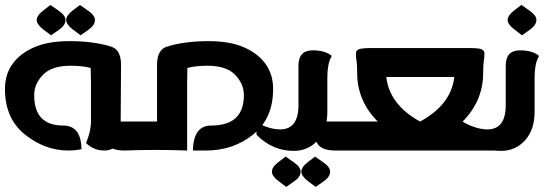

<svg xmlns="http://www.w3.org/2000/svg" viewBox="-20 -606 2239 773"><path d="M465.8 -104 460.4 -55.2Q453.6 0 399.4 0Q357.4 0 326.2 -30.3Q344.7 -72.3 346.2 -111.3V-271.5L345.2 -330.6Q345.2 -331.5 344.7 -332.5Q313 -341.3 263.2 -341.3Q188.5 -341.3 153.1 -304.9Q117.7 -268.6 117.7 -222.7Q117.7 -100.6 234.4 -100.6Q306.6 -100.6 308.1 -5.4Q283.2 0 255.4 0Q160.6 0 80.3 -64.5Q0 -128.9 0 -247.6Q0 -306.2 30.3 -348.4Q60.5 -390.6 117.2 -415.5Q173.8 -440.4 259.8 -440.4Q349.6 -440.4 419.4 -420.9L418.9 -420.4Q467.3 -412.1 467.3 -345.2ZM185.5 -463.9 153.8 -487.8Q127.9 -507.8 127.9 -525.4Q127.9 -543.9 154.3 -564L183.1 -585.9L216.8 -562.5Q243.7 -543.5 243.7 -525.4Q243.7 -504.4 217.8 -486.3ZM304.2 -463.9 272.5 -487.8Q246.6 -507.8 246.6 -525.4Q246.6 -543.9 272.9 -564L301.8 -585.9L335.4 -562.5Q362.3 -543.5 362.3 -525.4Q362.3 -504.4 336.4 -486.3Z M480 0Q400.4 0 400.4 -62.5V-116.7H612.3V-345.2Q612.3 -412.1 660.6 -420.4L660.2 -420.9Q730 -440.4 819.8 -440.4Q905.8 -440.4 962.4 -415.5Q1019 -390.6 1049.3 -348.4Q1079.6 -306.2 1079.6 -247.6Q1079.6 -128.9 999.3 -64.5Q918.9 0 809.6 0H756.8Q758.3 -100.6 830.6 -100.6Q961.9 -100.6 961.9 -222.7Q961.9 -268.6 926.5 -304.9Q891.1 -341.3 816.4 -341.3Q766.6 -341.3 734.9 -332.5Q734.4 -331.5 734.4 -330.6L733.4 -271.5V0Q661.6 -2.4 604 -2.4Q546.9 -2.4 480 0Z M1132.3 146.5 1100.6 122.6Q1074.7 102.5 1074.7 85Q1074.7 66.4 1101.1 46.4L1129.9 24.4L1163.6 47.9Q1190.4 66.9 1190.4 85Q1190.4 106 1164.6 124ZM1251 146.5 1219.2 122.6Q1193.4 102.5 1193.4 85Q1193.4 66.4 1219.7 46.4L1248.5 24.4L1282.2 47.9Q1309.1 66.9 1309.1 85Q1309.1 106 1283.2 124ZM1012.7 -113.3Q1065.4 -85 1107.9 -85Q1144 -85 1162.8 -109.1Q1181.6 -133.3 1181.6 -183.1V-341.8Q1181.6 -403.3 1238.8 -403.3Q1289.6 -403.3 1315.9 -380.9Q1306.2 -364.7 1302 -342.8Q1297.9 -320.8 1297.9 -295.9V-156.2Q1297.9 -83.5 1259.3 -41Q1220.7 1.5 1162.6 1.5Q1076.7 1.5 1012.7 -63.5Z M1535.2 -295.9Q1548.3 -184.1 1671.4 -116.7Q1795.9 -184.1 1809.1 -295.9ZM1501 -116.7Q1418 -199.7 1418 -312.5Q1418 -347.2 1415.5 -359.4Q1413.1 -371.6 1413.1 -392.1Q1413.1 -401.9 1423.8 -407.2Q1434.6 -412.6 1475.6 -412.6H1868.2Q1909.2 -412.6 1919.7 -407.2Q1930.2 -401.9 1930.2 -392.1Q1930.2 -371.6 1927.7 -359.4Q1925.3 -347.2 1925.3 -312.5Q1925.3 -200.2 1842.8 -116.7L1989.7 0H1328.6Q1249 0 1249 -62.5V-116.7Z M2081.5 -463.9 2049.8 -488.3Q2023.9 -507.8 2023.9 -525.9Q2023.9 -543.9 2050.3 -564L2079.1 -586.4L2112.8 -562.5Q2139.6 -543.5 2139.6 -525.9Q2139.6 -504.9 2113.8 -486.8ZM1847.2 -113.3Q1899.9 -85 1942.4 -85Q1978.5 -85 1997.3 -109.1Q2016.1 -133.3 2016.1 -183.1V-341.8Q2016.1 -403.3 2073.2 -403.3Q2124 -403.3 2150.4 -380.9Q2140.6 -364.7 2136.5 -342.8Q2132.3 -320.8 2132.3 -295.9V-156.2Q2132.3 -83.5 2093.8 -41Q2055.2 1.5 1997.1 1.5Q1911.1 1.5 1847.2 -63.5Z"/></svg>

Font: ALMAS
Style: Bold
Weight: 700
Designer: ALMAS Font/ by Husham Jawad Kadhim, derived from the Bainsely font by/ Paul James MIller
Foundry: High-Logic / Made with FontCreator
Version: Version 1.411;September 19, 2021;FontCreator 14.0.0.2814 32-